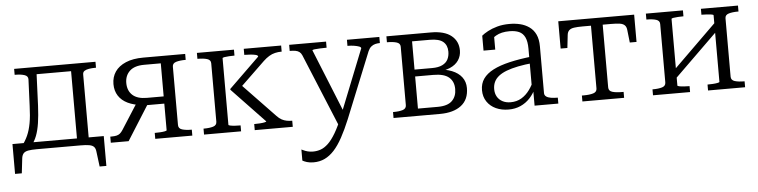

<svg xmlns="http://www.w3.org/2000/svg" viewBox="-46 -740 4703 1192"><g transform="rotate(-5 2306.0 -144.0)"><path d="M416 -4V-509H572V-472H570Q546 -472 528 -469Q510 -466 499.5 -459Q489 -452 489 -437V-4ZM177 -464V-509H455V-464ZM529 46Q527 27 517.5 17Q508 7 488 3.5Q468 0 436 0H161Q129 0 109 3.5Q89 7 79.5 17Q70 27 67 46L56 141H14V-45H583V141H541ZM141 -272 148 -436Q149 -457 126.5 -464.5Q104 -472 69 -472H65V-509H203L193 -269Q190 -206 183 -160.5Q176 -115 163.5 -82.5Q151 -50 132 -27H71Q94 -56 108.5 -88.5Q123 -121 131 -164.5Q139 -208 141 -272Z M975 -464H872Q811 -464 781 -435.5Q751 -407 751 -361Q751 -313 781 -285.5Q811 -258 870 -258H996V-213H858L839 -216Q786 -221 748.5 -239Q711 -257 691 -288Q671 -319 671 -361Q671 -405 693.5 -438Q716 -471 760.5 -490Q805 -509 870 -509H1131V-472H1130Q1094 -472 1071 -465Q1048 -458 1048 -437V-73Q1048 -51 1071 -44Q1094 -37 1130 -37H1131V0H900V-37H904Q918 -37 935 -38Q952 -39 963.5 -41.5Q975 -44 975 -47ZM805 -234 874 -222 734 0H623V-38H630Q650 -38 662.5 -41Q675 -44 684 -51.5Q693 -59 702 -73Z M1287 -73V-437Q1287 -458 1264.5 -465Q1242 -472 1206 -472H1204V-509H1435V-472H1432Q1418 -472 1401 -471Q1384 -470 1372 -468Q1360 -466 1360 -462V-47Q1360 -44 1372 -41.5Q1384 -39 1401 -38Q1418 -37 1432 -37H1435V0H1204V-37H1206Q1242 -37 1264.5 -44Q1287 -51 1287 -73ZM1757 0H1520V-38H1524Q1537 -38 1554 -39Q1571 -40 1583.5 -42.5Q1596 -45 1596 -48L1391 -263V-268L1581 -453Q1581 -461 1567.5 -464.5Q1554 -468 1535.5 -469.5Q1517 -471 1501 -471H1496V-509H1729V-471H1726Q1707 -471 1687.5 -466.5Q1668 -462 1650 -451Q1632 -440 1614 -423L1448 -263L1451 -296L1662 -76Q1677 -60 1692 -52Q1707 -44 1723 -41Q1739 -38 1756 -38H1757Z M2090 -42 2079 -9 2042 16 1855 -437Q1849 -451 1839 -458.5Q1829 -466 1814.5 -468.5Q1800 -471 1780 -471H1779V-509H2009V-471H2007Q1988 -471 1967.5 -470Q1947 -469 1933.5 -467.5Q1920 -466 1920 -462ZM2101 -17Q2075 46 2049 93.5Q2023 141 1995.5 171Q1968 201 1936.5 216Q1905 231 1867 231Q1843 231 1825.5 225.5Q1808 220 1798 214V145Q1801 146 1811 151Q1821 156 1836 160Q1851 164 1869 164Q1894 164 1917 156Q1940 148 1963.5 126Q1987 104 2011.5 62.5Q2036 21 2062 -44L2068 -60L2223 -449Q2223 -456 2211 -460.5Q2199 -465 2180.5 -468Q2162 -471 2142 -471H2139V-509H2341V-471Q2326 -471 2312 -467.5Q2298 -464 2286.5 -454.5Q2275 -445 2267 -427Z M2385 -509H2662Q2746 -509 2789 -474.5Q2832 -440 2832 -382Q2832 -348 2814 -321Q2796 -294 2760 -278.5Q2724 -263 2671 -262L2701 -284V-254L2676 -276Q2732 -274 2772 -258Q2812 -242 2833.5 -213.5Q2855 -185 2855 -146Q2855 -74 2807 -37Q2759 0 2674 0H2385V-37H2387Q2423 -37 2445.5 -44Q2468 -51 2468 -73V-437Q2468 -458 2445.5 -465Q2423 -472 2387 -472H2385ZM2541 -45H2664Q2726 -45 2754 -72.5Q2782 -100 2782 -146Q2782 -193 2751.5 -219Q2721 -245 2654 -245H2528V-288H2651Q2690 -288 2714.5 -300Q2739 -312 2749.5 -333Q2760 -354 2760 -381Q2760 -421 2734.5 -442.5Q2709 -464 2652 -464H2541Z M3278 -306V-265Q3225 -260 3183 -251.5Q3141 -243 3111 -231.5Q3081 -220 3061.5 -204.5Q3042 -189 3032.5 -169Q3023 -149 3023 -124Q3023 -97 3034.5 -77Q3046 -57 3067.5 -45.5Q3089 -34 3118 -34Q3156 -34 3185.5 -51.5Q3215 -69 3237 -99.5Q3259 -130 3274 -168L3276 -110Q3260 -74 3235 -47Q3210 -20 3176.5 -5Q3143 10 3102 10Q3058 10 3023 -6Q2988 -22 2967.5 -52.5Q2947 -83 2947 -124Q2947 -165 2968 -195Q2989 -225 3030.5 -246.5Q3072 -268 3134 -282.5Q3196 -297 3278 -306ZM3264 0V-107L3257 -109V-356Q3257 -401 3244.5 -427Q3232 -453 3208 -463.5Q3184 -474 3149 -474Q3097 -474 3064 -454.5Q3031 -435 3012 -408Q3010 -418 3013 -427Q3016 -436 3021 -444Q3026 -452 3033.5 -457Q3041 -462 3051 -464V-368H2978V-461Q2992 -473 3017 -486.5Q3042 -500 3076 -509.5Q3110 -519 3153 -519Q3188 -519 3219 -511.5Q3250 -504 3275.5 -486Q3301 -468 3315 -438Q3329 -408 3329 -364V-73Q3329 -59 3340 -51Q3351 -43 3369.5 -40Q3388 -37 3411 -37H3412V0Z M3692 -464V-509H3929V-339H3887L3878 -419Q3876 -438 3865.5 -448Q3855 -458 3835 -461Q3815 -464 3781 -464ZM3692 -464H3604Q3571 -464 3550.5 -461Q3530 -458 3519.5 -448Q3509 -438 3507 -419L3498 -339H3456V-509H3692ZM3729 -73Q3729 -51 3751.5 -44Q3774 -37 3810 -37H3822V0H3562V-37H3575Q3610 -37 3633 -44Q3656 -51 3656 -73V-509H3729Z M4085 -73V-437Q4085 -458 4062.5 -465Q4040 -472 4004 -472H4002V-509H4233V-472H4230Q4216 -472 4199 -471Q4182 -470 4170 -468Q4158 -466 4158 -462V-47Q4158 -44 4170 -41.5Q4182 -39 4199 -38Q4216 -37 4230 -37H4233V0H4002V-37H4004Q4040 -37 4062.5 -44Q4085 -51 4085 -73ZM4420 -47V-462Q4420 -466 4407.5 -468Q4395 -470 4378 -471Q4361 -472 4347 -472H4345V-509H4576V-472H4574Q4538 -472 4515 -465Q4492 -458 4492 -437V-73Q4492 -51 4515 -44Q4538 -37 4574 -37H4576V0H4345V-37H4347Q4361 -37 4378 -38Q4395 -39 4407.5 -41.5Q4420 -44 4420 -47ZM4140 -79 4111 -109 4437 -429 4467 -399Z"/></g></svg>

Font: Roboto Serif 36pt Light
Style: Regular
Weight: 300
Designer: Greg Gazdowicz
Foundry: Commercial Type
Version: Version 1.008